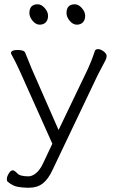

<svg xmlns="http://www.w3.org/2000/svg" viewBox="-20 -713 540 895"><path d="M290 -652Q290 -634 305 -616Q320 -598 338 -598Q356 -598 366.5 -609Q377 -620 377 -639Q377 -658 361.5 -675.5Q346 -693 329 -693Q290 -693 290 -652ZM117 -652Q117 -634 132 -616Q147 -598 165 -598Q183 -598 193.5 -609Q204 -620 204 -639Q204 -658 188.5 -675.5Q173 -693 156 -693Q117 -693 117 -652ZM31 -465Q31 -463 41.5 -444.5Q52 -426 74 -378L224 -43L180 50Q165 81 147 95Q129 109 113 109Q73 109 60.5 95Q48 81 39 81Q30 81 21 95.5Q12 110 12 121Q12 132 17 135Q40 154 63.5 158Q87 162 106 162H116Q154 162 179.5 142Q205 122 224 81L435 -362Q444 -380 455 -400.5Q466 -421 471.5 -431.5Q477 -442 477 -452.5Q477 -463 463 -473.5Q449 -484 437 -484Q425 -484 422 -475Q406 -426 385 -382L253 -107L128 -392Q112 -430 98 -466Q94 -480 62.5 -480Q31 -480 31 -465Z"/></svg>

Font: LXGW WenKai TC Light
Style: Regular
Weight: 300
Designer: LXGW / Fontworks Inc.
Foundry: LXGW / Fontworks Inc.
Version: Version 1.330